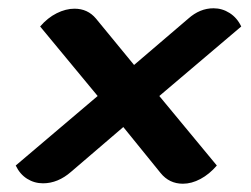

<svg xmlns="http://www.w3.org/2000/svg" viewBox="-20 -524 607 464"><path d="M216 -292 77 -460Q95 -481 117 -492Q139 -503 160 -503Q192 -503 212 -479L304 -367L435 -479Q463 -504 496 -504Q517 -504 535 -492.5Q553 -481 563 -460L365 -292L504 -124Q486 -103 464.5 -91.5Q443 -80 422 -80Q389 -80 368 -106L278 -217L152 -109Q120 -81 84 -81Q63 -81 45.5 -92Q28 -103 18 -124Z"/></svg>

Font: K2D SemiBold
Style: Italic
Weight: 600
Italic angle: -10°
Designer: Katatrad Aksorn Co.,Ltd.
Foundry: Cadson Demak Co.,Ltd.
Version: Version 1.000; ttfautohint (v1.6)